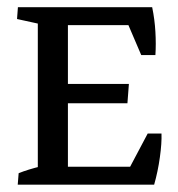

<svg xmlns="http://www.w3.org/2000/svg" viewBox="-20 -503 485 523"><path d="M83 -7.3V-476.6H165V-7.3ZM124.5 0V-48.8H388.2L399.9 0ZM399.9 0 322.3 -25.9 382.3 -139.2H419.9Q420.9 -113.3 415.5 -74.7Q410.2 -36.1 399.9 0ZM116.7 -221.7V-274.4H331.1L327.1 -221.7ZM96.2 -434.6V-483.4H394.5L385.3 -434.6ZM364.7 -353 320.8 -455.6 394.5 -483.4Q401.4 -450.2 403.3 -416.5Q405.3 -382.8 403.3 -353ZM28.3 0 30.8 -31.2Q56.2 -41.5 92.8 -50.3L83 -13.7V-82H165V-13.7L156.7 -46.4L221.7 -32.2L219.2 0ZM219.7 -483.4 217.3 -452.1Q191.9 -441.9 155.3 -433.1L165 -469.7V-401.4H83V-469.7L91.3 -437L26.4 -451.2L28.8 -483.4Z"/></svg>

Font: Markazi Text
Style: Regular
Weight: 400
Designer: Borna Izadpanah (Arabic designer), Fiona Ross (Arabic design director) and Florian Runge (Latin designer)
Foundry: Borna Izadpanah and Florian Runge
Version: Version 1.000